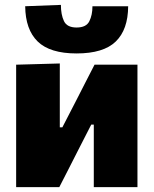

<svg xmlns="http://www.w3.org/2000/svg" viewBox="-20 -765 628 785"><path d="M46 0V-500.5L224.5 -505.5V-244.5H235L292.5 -356Q311 -392 329.5 -428.5Q348 -465 366.5 -500.5H542V0H363.5V-255.5H353L297 -146Q278.5 -109.5 259.8 -72.8Q241 -36 222.5 0ZM293 -546.5Q184.5 -546.5 134.2 -595.2Q84 -644 83 -739.5L229 -745Q229 -705 241.5 -678.8Q254 -652.5 293 -652.5Q332.5 -652.5 345.2 -678Q358 -703.5 358 -739.5H504Q503.5 -644 453.2 -595.2Q403 -546.5 293 -546.5Z"/></svg>

Font: Heraclito ExtraBold
Style: Regular
Weight: 800
Designer: Kostas Bartsokas (font) & Cristiano Sobral (main changes)
Foundry: Kostas Bartsokas (font) & Cristiano Sobral (main changes)
Version: Version 1.00;July 8, 2020;FontCreator 13.0.0.2655 64-bit